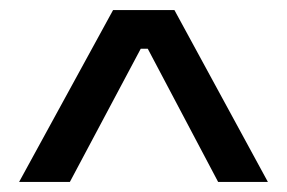

<svg xmlns="http://www.w3.org/2000/svg" viewBox="-20 -677 572 382"><path d="M18 -315 205 -657H327L513 -315H414L274 -580H260L119 -315Z"/></svg>

Font: Bricolage Grotesque 48pt Condensed ExtraBold
Style: Regular
Weight: 400
Version: Version 1.000;gftools[0.9.30]